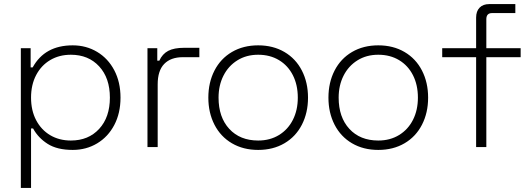

<svg xmlns="http://www.w3.org/2000/svg" viewBox="-20 -720 2601 940"><path d="M82 -484H130V-390H140Q199 -498 336 -498Q402 -498 455.5 -466Q509 -434 539.5 -376Q570 -318 570 -242Q570 -166 539.5 -108Q509 -50 455.5 -18Q402 14 336 14Q260 14 213.5 -15.5Q167 -45 142 -91H132V200H82ZM327 -32Q413 -32 465.5 -89Q518 -146 518 -242Q518 -338 465.5 -395Q413 -452 327 -452Q270 -452 226 -426Q182 -400 157 -352.5Q132 -305 132 -242Q132 -179 157 -131.5Q182 -84 226 -58Q270 -32 327 -32Z M750 -423H760Q775 -456 803.5 -471Q832 -486 882 -486H956V-440H875Q816 -440 784 -407Q752 -374 752 -307V0H702V-484H750Z M1000 -242Q1000 -316 1030 -374.5Q1060 -433 1115.5 -465.5Q1171 -498 1244 -498Q1317 -498 1372.5 -465.5Q1428 -433 1458 -374.5Q1488 -316 1488 -242Q1488 -168 1458 -109.5Q1428 -51 1372.5 -18.5Q1317 14 1244 14Q1171 14 1115.5 -18.5Q1060 -51 1030 -109.5Q1000 -168 1000 -242ZM1050 -242Q1050 -146 1102.5 -89Q1155 -32 1244 -32Q1302 -32 1346 -59Q1390 -86 1414 -133.5Q1438 -181 1438 -242Q1438 -304 1414 -351.5Q1390 -399 1346 -425.5Q1302 -452 1244 -452Q1186 -452 1142 -424.5Q1098 -397 1074 -349.5Q1050 -302 1050 -242Z M1588 -242Q1588 -316 1618 -374.5Q1648 -433 1703.5 -465.5Q1759 -498 1832 -498Q1905 -498 1960.5 -465.5Q2016 -433 2046 -374.5Q2076 -316 2076 -242Q2076 -168 2046 -109.5Q2016 -51 1960.5 -18.5Q1905 14 1832 14Q1759 14 1703.5 -18.5Q1648 -51 1618 -109.5Q1588 -168 1588 -242ZM1638 -242Q1638 -146 1690.5 -89Q1743 -32 1832 -32Q1890 -32 1934 -59Q1978 -86 2002 -133.5Q2026 -181 2026 -242Q2026 -304 2002 -351.5Q1978 -399 1934 -425.5Q1890 -452 1832 -452Q1774 -452 1730 -424.5Q1686 -397 1662 -349.5Q1638 -302 1638 -242Z M2311 -484V-634Q2311 -665 2328 -682.5Q2345 -700 2375 -700H2503V-656H2389Q2361 -656 2361 -626V-484H2529V-440H2361V0H2311V-440H2145V-484Z"/></svg>

Font: Space Grotesk Variable
Style: Regular
Weight: 400
Designer: Florian Karsten (Space Grotesk), Colophon Foundry (Space Mono)
Foundry: Florian Karsten
Version: Version 1.106